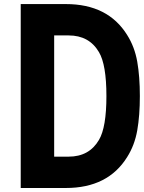

<svg xmlns="http://www.w3.org/2000/svg" viewBox="-20 -937 717 957"><path d="M308.6 -916.7Q518.2 -916.7 613.9 -762.4Q651 -703.8 664.1 -629.6Q677.1 -555.3 677.1 -458.3Q677.1 -361.3 664.1 -287.1Q651 -212.9 613.9 -154.3Q518.2 0 308.6 0H83.3V-916.7ZM473.3 -677.1Q424.5 -760.4 322.3 -760.4H250V-156.2H322.3Q424.5 -156.2 473.3 -239.6Q510.4 -302.1 510.4 -458.3Q510.4 -614.6 473.3 -677.1Z"/></svg>

Font: TypoPRO Monoid
Style: Bold
Weight: 700
Width: 4
Monospace: yes
Designer: Andreas Larsen (@larsenwork)
Version: Version 0.61